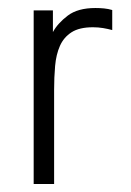

<svg xmlns="http://www.w3.org/2000/svg" viewBox="-20 -459 326 479"><path d="M218 -439Q229 -439 239.5 -438Q250 -437 260 -434V-384Q249 -387 237 -389Q225 -391 212 -391Q178 -391 158.5 -378.5Q139 -366 129.5 -344.5Q120 -323 117.5 -294.5Q115 -266 115 -235V0H64V-433H112V-379Q124 -401 149 -420Q174 -439 218 -439Z"/></svg>

Font: Tilda Sans Light
Style: Regular
Weight: 300
Designer: ParaType Ltd
Foundry: ParaType Ltd
Version: Version 1.009